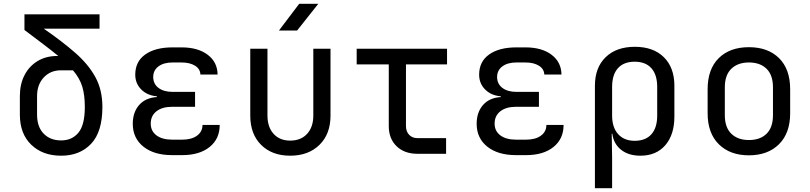

<svg xmlns="http://www.w3.org/2000/svg" viewBox="-20 -805 4240 1005"><path d="M300 10Q203 10 143.5 -47.5Q84 -105 84 -205V-302Q84 -365 108.5 -412Q133 -459 177 -485.5Q221 -512 279 -512H285Q251 -540 207.5 -573Q164 -606 108 -648V-730H501V-655H209Q306 -588 374.5 -528Q443 -468 479.5 -401Q516 -334 516 -245Q516 -115 457 -52.5Q398 10 300 10ZM300 -70Q357 -70 390.5 -110.5Q424 -151 424 -245Q424 -308 410.5 -352Q397 -396 362 -437H299Q244 -437 209 -399.5Q174 -362 174 -302V-205Q174 -141 208.5 -105.5Q243 -70 300 -70Z M934 7H881Q786 7 730.5 -37.5Q675 -82 675 -157Q675 -217 708 -255Q741 -293 801 -297V-301Q751 -305 719.5 -336.5Q688 -368 688 -414Q688 -483 740.5 -520Q793 -557 883 -557H930Q1016 -557 1067 -518.5Q1118 -480 1119 -415H1029Q1028 -444 1001 -461Q974 -478 930 -478H883Q837 -478 809.5 -457.5Q782 -437 782 -402Q782 -366 809.5 -345Q837 -324 884 -324H1001V-246H881Q829 -246 799 -222.5Q769 -199 769 -158Q769 -119 799 -96.5Q829 -74 881 -74H934Q983 -74 1011.5 -95Q1040 -116 1040 -151H1130Q1130 -78 1077 -35.5Q1024 7 934 7Z M1499 10Q1404 10 1347 -46.5Q1290 -103 1290 -200V-550H1380V-200Q1380 -140 1412 -104.5Q1444 -69 1499 -69Q1555 -69 1587.5 -104.5Q1620 -140 1620 -200V-550H1710V-200Q1710 -103 1652 -46.5Q1594 10 1499 10ZM1440 -645 1546 -785H1646L1535 -645Z M2165 0Q2097 0 2056 -39.5Q2015 -79 2015 -145V-468H1847V-550H2320V-468H2105V-145Q2105 -117 2121.5 -99.5Q2138 -82 2165 -82H2315V0Z M2734 7H2681Q2586 7 2530.5 -37.5Q2475 -82 2475 -157Q2475 -217 2508 -255Q2541 -293 2601 -297V-301Q2551 -305 2519.5 -336.5Q2488 -368 2488 -414Q2488 -483 2540.5 -520Q2593 -557 2683 -557H2730Q2816 -557 2867 -518.5Q2918 -480 2919 -415H2829Q2828 -444 2801 -461Q2774 -478 2730 -478H2683Q2637 -478 2609.5 -457.5Q2582 -437 2582 -402Q2582 -366 2609.5 -345Q2637 -324 2684 -324H2801V-246H2681Q2629 -246 2599 -222.5Q2569 -199 2569 -158Q2569 -119 2599 -96.5Q2629 -74 2681 -74H2734Q2783 -74 2811.5 -95Q2840 -116 2840 -151H2930Q2930 -78 2877 -35.5Q2824 7 2734 7Z M3094 180V-356Q3094 -451 3150 -505.5Q3206 -560 3303 -560Q3400 -560 3455 -505.5Q3510 -451 3510 -356V-195Q3510 -100 3462.5 -45Q3415 10 3332 10Q3270 10 3231 -21Q3192 -52 3185 -105H3182L3184 20V180ZM3302 -68Q3359 -68 3389.5 -102Q3420 -136 3420 -200V-350Q3420 -414 3389.5 -448Q3359 -482 3302 -482Q3245 -482 3214.5 -448Q3184 -414 3184 -350V-200Q3184 -138 3215.5 -103Q3247 -68 3302 -68Z M3900 8Q3801 8 3742.5 -50Q3684 -108 3684 -212V-338Q3684 -443 3742 -500.5Q3800 -558 3900 -558Q4000 -558 4058 -500.5Q4116 -443 4116 -338V-212Q4116 -108 4057.5 -50Q3999 8 3900 8ZM3900 -72Q3959 -72 3992.5 -105Q4026 -138 4026 -202V-348Q4026 -412 3992.5 -445Q3959 -478 3900 -478Q3842 -478 3808 -445Q3774 -412 3774 -348V-202Q3774 -138 3808 -105Q3842 -72 3900 -72Z"/></svg>

Font: JetBrainsMonoNL NFM
Style: Regular
Weight: 400
Monospace: yes
Designer: Philipp Nurullin, Konstantin Bulenkov
Foundry: JetBrains
Version: Version 2.304; ttfautohint (v1.8.4.7-5d5b);Nerd Fonts 3.3.0